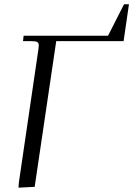

<svg xmlns="http://www.w3.org/2000/svg" viewBox="-20 -868 619 892"><path d="M65.9 3.9 67.9 -22 158.2 -637.2Q160.2 -650.9 160.2 -655.8Q160.2 -668.5 153.3 -672.6Q146.5 -676.8 127.9 -676.8H86.9L89.8 -702.1H481.9L556.2 -848.1H579.1L554.2 -676.8H241.2L141.1 0Z"/></svg>

Font: Dihjauti S
Style: Italic
Weight: 400
Italic angle: -9°
Designer: T. Christopher White
Version: Version 3.0.0